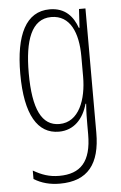

<svg xmlns="http://www.w3.org/2000/svg" viewBox="-55 -578 540 859"><g transform="rotate(-5 215.0 -148.5)"><path d="M201 -539C94 -539 45 -437 45 -263C45 -78 100 10 195 10C263 10 306 -38 324 -104H327C324 -65 324 -37 324 -8V33C324 156 275 207 179 207C135 207 101 195 63 173V211C97 232 135 242 179 242C305 242 361 169 361 29V-529H332L327 -445H324C306 -496 271 -539 201 -539ZM205 -504C290 -504 324 -423 324 -317V-226C324 -125 289 -24 200 -24C122 -24 83 -99 83 -263C83 -409 116 -504 205 -504Z"/></g></svg>

Font: Noto Sans Hebrew ExtraCondensed ExtraLight
Style: Regular
Weight: 200
Width: 2
Designer: Monotype Design Team
Foundry: Monotype Imaging Inc.
Version: Version 2.004